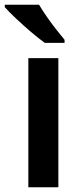

<svg xmlns="http://www.w3.org/2000/svg" viewBox="-38 -786 345 806"><path d="M207 0H81V-542H207ZM126 -766Q139 -744 158 -716.5Q177 -689 197.5 -663Q218 -637 233 -619V-606H150Q125 -624 92 -652Q59 -680 28.5 -709Q-2 -738 -18 -756V-766Z"/></svg>

Font: Noto Sans Bassa Vah SemiBold
Style: Regular
Weight: 600
Designer: Monotype Design Team
Foundry: Monotype Imaging Inc.
Version: Version 2.002; ttfautohint (v1.8.4.7-5d5b)